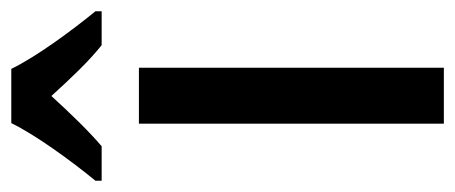

<svg xmlns="http://www.w3.org/2000/svg" viewBox="-286 -553 806 340"><g transform="rotate(-90 117.0 -383.0)"><path d="M165 -766H69C48 -723 3 -661 -33 -617V-606H28C54 -628 85 -660 117 -695C148 -661 178 -629 207 -606H267V-617C232 -660 187 -721 165 -766ZM167 0V-540H68V0Z"/></g></svg>

Font: Noto Sans Devanagari Condensed Medium
Style: Regular
Weight: 500
Width: 3
Designer: Jelle Bosma - Monotype Design Team
Foundry: Monotype Imaging Inc.
Version: Version 2.004